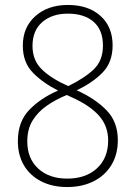

<svg xmlns="http://www.w3.org/2000/svg" viewBox="-20 -744 548 774"><path d="M254 -724Q336 -724 385 -680Q434 -636 434 -561Q434 -493 393.5 -451.5Q353 -410 289 -380Q363 -347 409 -300Q455 -253 455 -179Q455 -121 429 -78.5Q403 -36 357 -13Q311 10 251 10Q191 10 146 -13Q101 -36 76.5 -77.5Q52 -119 52 -175Q52 -253 97.5 -300.5Q143 -348 214 -379Q154 -409 113 -450.5Q72 -492 72 -560Q72 -634 122.5 -679Q173 -724 254 -724ZM253 -689Q190 -689 150.5 -655Q111 -621 111 -559Q111 -500 150 -463Q189 -426 255 -397Q321 -429 358 -464.5Q395 -500 395 -560Q395 -623 357.5 -656Q320 -689 253 -689ZM90 -174Q90 -105 134 -64.5Q178 -24 251 -24Q326 -24 371 -65.5Q416 -107 416 -178Q416 -235 380 -276.5Q344 -318 271 -351L249 -361Q203 -342 167.5 -317Q132 -292 111 -257.5Q90 -223 90 -174Z"/></svg>

Font: Noto Sans Gujarati UI SemiCondensed ExtraLight
Style: Regular
Weight: 200
Width: 4
Designer: Jelle Bosma - Monotype Design Team, Universal Thirst
Foundry: Monotype Imaging Inc.
Version: Version 2.106; ttfautohint (v1.8.4.7-5d5b)